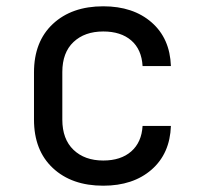

<svg xmlns="http://www.w3.org/2000/svg" viewBox="-20 -580 640 610"><path d="M308 10Q208 10 148 -46Q88 -102 88 -200V-350Q88 -448 148 -504Q208 -560 308 -560Q403 -560 461.5 -509Q520 -458 523 -370H433Q430 -423 397 -451.5Q364 -480 308 -480Q249 -480 213.5 -446.5Q178 -413 178 -351V-200Q178 -138 213.5 -104Q249 -70 308 -70Q364 -70 397 -99Q430 -128 433 -180H523Q520 -92 461.5 -41Q403 10 308 10Z"/></svg>

Font: JetBrainsMonoNL NF
Style: Regular
Weight: 400
Designer: Philipp Nurullin, Konstantin Bulenkov
Foundry: JetBrains
Version: Version 2.304; ttfautohint (v1.8.4.7-5d5b);Nerd Fonts 3.2.1